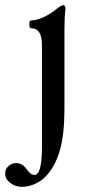

<svg xmlns="http://www.w3.org/2000/svg" viewBox="-85 -451 337 742"><path d="M-1 271Q-25.4 271 -45.2 256.1Q-64.9 241.2 -64.9 219.2Q-64.9 201.7 -51.8 190.4Q-38.6 179.2 -22.9 179.2Q1 179.2 17.1 202.1Q33.7 225.1 47.9 225.1Q77.1 225.1 77.1 118.2V-277.8Q77.1 -341.8 35.2 -341.8Q28.3 -341.8 28.3 -356.9Q28.3 -372.1 35.2 -372.1Q56.6 -372.1 84.7 -385.3Q112.8 -398.4 139.2 -420.9Q153.8 -431.2 159.2 -431.2Q168 -431.2 168 -417Q164.1 -386.2 164.1 -337.9V-47.9Q164.1 24.4 159.2 63Q148.9 151.9 111.8 206.1Q90.3 238.3 60.5 254.6Q30.8 271 -1 271Z"/></svg>

Font: Junicode SmCond Medium
Style: Regular
Weight: 500
Width: 4
Designer: Peter S. Baker
Version: Version 2.206